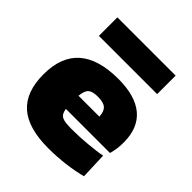

<svg xmlns="http://www.w3.org/2000/svg" viewBox="-215 -934 1086 1086"><g transform="rotate(45 328.0 -391.0)"><path d="M345 9Q185 9 108 -59Q31 -127 31 -268Q31 -549 350 -549Q486 -549 555.5 -490Q625 -431 625 -316Q625 -264 612 -219H259Q262 -200 268.5 -188.5Q275 -177 287 -171Q299 -165 318.5 -163Q338 -161 366 -161Q393 -161 425.5 -162.5Q458 -164 489.5 -167Q521 -170 549 -173.5Q577 -177 595 -181L601 -22Q544 -7 478 1Q412 9 345 9ZM338 -396Q296 -396 278.5 -380.5Q261 -365 257 -322H424Q422 -362 403 -379Q384 -396 338 -396ZM99 -791H565V-643H99Z"/></g></svg>

Font: Encode Sans Wide
Style: Black
Weight: 900
Designer: Pablo Impallari, Andres Torresi
Foundry: Pablo Impallari, Andres Torresi
Version: Version 1.000; ttfautohint (v1.00) -l 8 -r 50 -G 200 -x 14 -